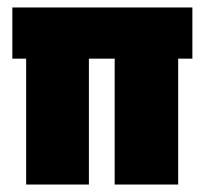

<svg xmlns="http://www.w3.org/2000/svg" viewBox="-20 -494 548 514"><path d="M457 0V-337H495V-474H13V-337H50V0H218V-337H287V0Z"/></svg>

Font: Passion One
Style: Regular
Weight: 400
Designer: Alejandro Lo Celso
Foundry: Fontstage
Version: Version 1.001